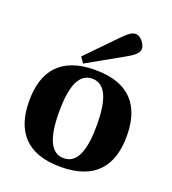

<svg xmlns="http://www.w3.org/2000/svg" viewBox="-137 -843 858 958"><g transform="rotate(20 292.5 -364.0)"><path d="M202 -541 223 -511 406 -614C442 -634 474 -654 474 -680C474 -705 445 -740 421 -740C401 -740 384 -728 347 -690ZM34 -245C34 -85 111 12 293 12C475 12 552 -85 552 -245C552 -405 475 -502 293 -502C111 -502 34 -405 34 -245ZM193 -245C193 -379 222 -456 293 -456C364 -456 393 -379 393 -245C393 -111 364 -34 293 -34C222 -34 193 -111 193 -245Z"/></g></svg>

Font: Heuristica
Style: Bold
Weight: 700
Version: Version 1.0.1